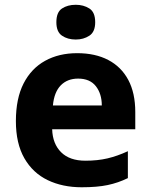

<svg xmlns="http://www.w3.org/2000/svg" viewBox="-20 -781 637 811"><path d="M325.2 10Q244.3 10 181.6 -20.1Q118.8 -50.2 82.9 -112.6Q47.1 -175 47.1 -269.5Q47.1 -364.8 79.6 -428.4Q112.2 -492 170.6 -524.2Q228.9 -556.4 306 -556.4Q382.4 -556.4 437.3 -527.6Q492.3 -498.8 521.9 -443.4Q551.4 -388 551.4 -307.7V-235.1H200.3Q202.3 -173.4 238.3 -137.8Q274.2 -102.2 340.8 -102.2Q392.4 -102.2 434 -112Q475.7 -121.8 520.1 -142.3V-28.7Q479.7 -8.8 435.1 0.6Q390.6 10 325.2 10ZM203.5 -335.6H410Q410 -384.7 384.9 -416.9Q359.8 -449 309.9 -449Q264.6 -449 236.6 -420.4Q208.7 -391.8 203.5 -335.6ZM300 -760.8Q332.8 -760.8 357.5 -745.2Q382.1 -729.5 382.1 -687.1Q382.1 -646.3 357.5 -630.2Q332.8 -614 300 -614Q265.8 -614 242 -630.2Q218.1 -646.3 218.1 -687.1Q218.1 -729.5 242 -745.2Q265.8 -760.8 300 -760.8Z"/></svg>

Font: Noto Sans Symbols
Style: Regular
Weight: 400
Designer: Monotype Design Team
Foundry: Monotype Imaging Inc.
Version: Version 2.002